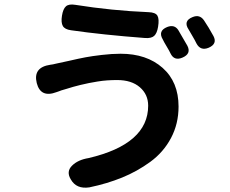

<svg xmlns="http://www.w3.org/2000/svg" viewBox="-20 -808 1040 870"><path d="M752.9 -565.4Q748 -576.2 735.4 -597.2Q722.7 -618.2 717.8 -628.9Q694.3 -668 737.3 -685.5Q769.5 -698.2 787.1 -672.9Q827.1 -604.5 829.1 -600.6Q847.7 -564.5 806.6 -546.9Q769.5 -531.2 752.9 -565.4ZM870.1 -611.3Q864.3 -624 850.6 -647Q836.9 -669.9 835 -673.8Q808.6 -712.9 852.5 -730.5Q884.8 -744.1 904.3 -715.8Q924.8 -685.5 947.3 -644.5Q965.8 -609.4 925.8 -591.8Q888.7 -576.2 870.1 -611.3ZM789.1 -325.2Q789.1 -247.1 754.9 -182.6Q720.7 -118.2 661.1 -74.7Q601.6 -31.2 533.2 -3.4Q464.8 24.4 384.8 41Q326.2 49.8 300.8 4.9Q279.3 -30.3 306.2 -57.1Q333 -84 381.8 -91.8Q651.4 -155.3 651.4 -329.1Q651.4 -379.9 613.8 -412.6Q576.2 -445.3 510.7 -445.3Q488.3 -445.3 466.3 -443.8Q444.3 -442.4 421.4 -438.5Q398.4 -434.6 382.8 -431.6Q367.2 -428.7 343.8 -422.9Q320.3 -417 312 -414.6Q303.7 -412.1 281.2 -405.3Q258.8 -398.4 257.8 -398.4Q254.9 -397.5 247.6 -394.5Q240.2 -391.6 236.3 -390.6Q164.1 -363.3 146.5 -431.6Q128.9 -502.9 208 -514.6Q218.8 -515.6 233.4 -519.5Q245.1 -521.5 292 -532.2Q338.9 -543 367.2 -548.3Q395.5 -553.7 441.4 -559.1Q487.3 -564.5 526.4 -564.5Q644.5 -564.5 716.8 -500.5Q789.1 -436.5 789.1 -325.2ZM637.7 -635.7Q444.3 -650.4 301.8 -670.9Q273.4 -674.8 264.6 -690.4Q255.9 -706.1 260.7 -736.3Q265.6 -767.6 278.8 -779.3Q292 -791 321.3 -786.1Q486.3 -759.8 652.3 -752.9Q684.6 -752 693.4 -736.8Q702.1 -721.7 696.3 -686.5Q691.4 -657.2 678.7 -645.5Q666 -633.8 637.7 -635.7Z"/></svg>

Font: GenSenMaruGothic TW TTF Bold
Style: Regular
Weight: 700
Version: Version 1.301